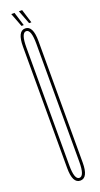

<svg xmlns="http://www.w3.org/2000/svg" viewBox="-139 -696 376 722"><g transform="rotate(-20 49.5 -335.0)"><path d="M48 3Q17 3 17 -58Q17 -119 17 -300.5Q17 -482 17 -544Q17 -606 48 -606Q79 -606 79 -544Q79 -482 79 -300.5Q79 -119 79 -58Q79 3 48 3ZM48 -8Q68 -8 68 -65Q68 -122 68 -300.5Q68 -479 68 -537Q68 -595 48 -595Q28 -595 28 -537Q28 -479 28 -300.5Q28 -122 28 -65Q28 -8 48 -8ZM69 -619.5 48 -674.5H61L78 -619.5ZM38.5 -619.5 17.5 -674.5H30.5L47.5 -619.5Z"/></g></svg>

Font: Anybody UltraCondensed Thin
Style: Regular
Weight: 100
Width: 1
Designer: Tyler Finck
Foundry: Etcetera Type Company
Version: Version 1.110